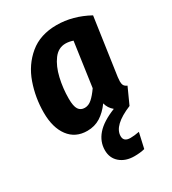

<svg xmlns="http://www.w3.org/2000/svg" viewBox="-194 -652 909 1013"><g transform="rotate(-30 261.0 -145.5)"><path d="M453 -123Q453 -108 458 -99Q463 -90 477 -84L433 13V14Q312 64 312 129Q312 163 353 163Q377 163 407 157L386 250Q359 257 323 257Q270 257 236.5 228.5Q203 200 203 152Q203 100 239 58.5Q275 17 353 -14Q327 -35 319 -67Q290 -27 255 -5Q220 17 175 17Q103 17 63 -36.5Q23 -90 23 -181Q23 -272 52.5 -356Q82 -440 147 -494Q212 -548 312 -548Q410 -548 505 -496L455 -149Q453 -129 453 -123ZM349 -432Q325 -440 304 -440Q260 -440 231 -401Q202 -362 188 -302Q174 -242 174 -179Q174 -133 186.5 -114Q199 -95 224 -95Q247 -95 267.5 -113Q288 -131 311 -164Z"/></g></svg>

Font: Fira Sans Condensed
Style: Bold Italic
Weight: 700
Width: 3
Italic angle: -8°
Designer: Carrois Corporate & Edenspiekermann AG
Foundry: Carrois Corporate GbR & Edenspiekermann AG
Version: Version 4.203